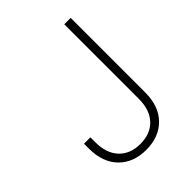

<svg xmlns="http://www.w3.org/2000/svg" viewBox="-209 -842 964 964"><g transform="rotate(-45 273.5 -359.5)"><path d="M261.2 9.8Q170.4 9.8 116 -45.4Q61.5 -100.6 61.5 -198.2V-233.4H106.9V-198.2Q106.9 -119.6 148.4 -75.9Q189.9 -32.2 261.2 -32.2Q333 -32.2 374.3 -75.9Q415.5 -119.6 415.5 -198.2V-727.5H460.9V-198.2Q460.9 -100.6 406.5 -45.4Q352.1 9.8 261.2 9.8Z"/></g></svg>

Font: Inter 20pt ExtraLight
Style: Regular
Weight: 250
Version: Version 4.001;git-66647c0bb